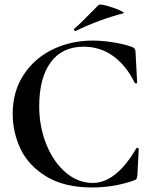

<svg xmlns="http://www.w3.org/2000/svg" viewBox="-20 -815 675 847"><path d="M36 -313Q36 -412 84.5 -485.5Q133 -559 213.5 -597.5Q294 -636 388 -636Q434 -636 484 -627.5Q534 -619 565 -607Q573 -602 575.5 -598Q578 -594 578 -584L585 -450Q585 -447 580.5 -447Q576 -447 574 -450Q537 -526 479.5 -567.5Q422 -609 349 -609Q254 -609 203.5 -540Q153 -471 153 -346Q153 -256 184.5 -178Q216 -100 270 -54Q324 -8 389 -8Q492 -8 581 -160Q583 -163 586 -163Q592 -163 592 -157L586 -42Q584 -29 582 -25.5Q580 -22 571 -19Q483 12 387 12Q264 12 185 -36Q106 -84 71 -157.5Q36 -231 36 -313ZM313 -678Q309 -678 307 -682.5Q305 -687 308 -689Q333 -709 374 -752Q415 -793 415 -793Q420 -798 451.5 -789.5Q483 -781 508.5 -769.5Q534 -758 523 -756Q416 -728 315 -679Z"/></svg>

Font: Cormorant Upright
Style: Bold
Weight: 700
Designer: Christian Thalmann (Catharsis Fonts)
Foundry: Catharsis Fonts
Version: Version 3.302